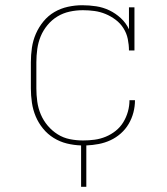

<svg xmlns="http://www.w3.org/2000/svg" viewBox="-20 -548 640 734"><path d="M290 166V8Q262 7 235.5 0.5Q209 -6 185.5 -20.5Q162 -35 144.5 -56.5Q127 -78 116.5 -103Q106 -128 102 -155.5Q98 -183 98 -210V-310Q98 -338 102 -365.5Q106 -393 117 -418.5Q128 -444 146 -466Q164 -488 188 -502Q212 -516 239.5 -522Q267 -528 294 -528Q321 -528 347.5 -524Q374 -520 398 -508.5Q422 -497 442 -478.5Q462 -460 473 -436V-520H494V-355H473Q473 -377 468.5 -399Q464 -421 452 -440Q440 -459 422 -472.5Q404 -486 383.5 -494.5Q363 -503 341 -506Q319 -509 297 -509Q271 -509 246 -503.5Q221 -498 199.5 -485Q178 -472 161.5 -452Q145 -432 135.5 -409Q126 -386 122.5 -360.5Q119 -335 119 -310V-210Q119 -185 122.5 -159.5Q126 -134 136 -110.5Q146 -87 162.5 -67.5Q179 -48 200.5 -34.5Q222 -21 247 -16Q272 -11 298 -11Q320 -11 342 -14Q364 -17 384.5 -25.5Q405 -34 422.5 -48Q440 -62 451.5 -81Q463 -100 469 -121.5Q475 -143 475 -165H496Q496 -141 490 -118Q484 -95 472 -74.5Q460 -54 442 -38Q424 -22 402.5 -12Q381 -2 357.5 2.5Q334 7 310 8V166Z"/></svg>

Font: Iosevka HT Thin Extended
Style: Regular
Weight: 100
Width: 7
Monospace: yes
Designer: Belleve Invis
Foundry: Belleve Invis
Version: Version 32.3.0; ttfautohint (v1.8.4)